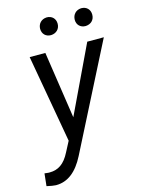

<svg xmlns="http://www.w3.org/2000/svg" viewBox="-181 -800 808 1093"><g transform="rotate(-15 223.5 -253.5)"><path d="M152.3 -668.5C152.3 -637.7 173.3 -617.7 202.6 -617.7C203.1 -617.7 203.6 -617.7 204.1 -617.7C234.9 -619.1 256.3 -640.6 256.3 -670.4C256.3 -670.9 256.3 -671.4 256.3 -671.9C256.3 -701.2 234.9 -721.7 206.1 -721.7C205.6 -721.7 205.1 -721.7 204.6 -721.7C173.3 -720.2 152.8 -698.2 152.3 -668.5ZM356 -667.5C356 -667 356 -666.5 356 -666C356 -636.7 377.4 -616.7 406.2 -616.7C406.7 -616.7 407.2 -616.7 407.7 -616.7C438.5 -618.2 460 -638.7 460 -669.4C460 -669.9 460 -670.4 460 -670.9C460 -700.7 439 -721.2 409.2 -721.2C408.7 -721.2 408.2 -721.2 407.7 -721.2C377 -719.7 356.4 -697.3 356 -667.5ZM145.5 -528.3H53.2L144.5 -11.2L112.8 49.3C81.5 111.3 43.5 135.3 -6.3 135.3C-8.8 135.3 -11.2 135.3 -13.7 135.3L-36.6 132.8L-44.4 206.1C-21 211.4 -3.4 214.4 8.8 214.8C9.8 214.8 10.3 214.8 11.2 214.8C78.6 214.8 133.8 172.4 176.8 87.9L490.2 -528.3H392.6L204.6 -133.3Z"/></g></svg>

Font: Roboto
Style: Italic
Weight: 400
Italic angle: -12°
Designer: Google
Version: Version 2.137; 2017